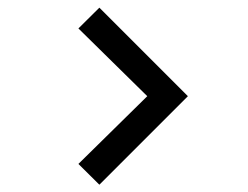

<svg xmlns="http://www.w3.org/2000/svg" viewBox="-20 -572 662 513"><path d="M482 -315 245.5 -551.5 189.5 -496 373.5 -315 189.5 -134 245.5 -78.5Z"/></svg>

Font: Hauora Medium
Style: Regular
Weight: 500
Designer: Wayne Shih
Foundry: WCYS
Version: Version 1.001;hotconv 1.0.109;makeotfexe 2.5.65596